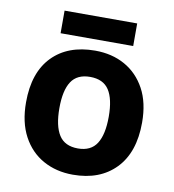

<svg xmlns="http://www.w3.org/2000/svg" viewBox="-81 -780 781 862"><g transform="rotate(10 309.5 -349.5)"><path d="M574 -274Q574 -138 502.5 -64Q431 10 308 10Q232 10 172.5 -23Q113 -56 79 -119.5Q45 -183 45 -274Q45 -410 116 -483Q187 -556 311 -556Q388 -556 447 -523Q506 -490 540 -427.5Q574 -365 574 -274ZM197 -274Q197 -193 223.5 -151.5Q250 -110 310 -110Q369 -110 395.5 -151.5Q422 -193 422 -274Q422 -355 395.5 -395.5Q369 -436 309 -436Q250 -436 223.5 -395.5Q197 -355 197 -274ZM475 -709V-606H144V-709Z"/></g></svg>

Font: Noto Sans Thaana
Style: Bold
Weight: 700
Designer: David Williams
Foundry: Google Inc.
Version: Version 3.001; ttfautohint (v1.8.4.7-5d5b)